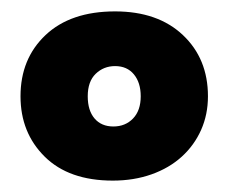

<svg xmlns="http://www.w3.org/2000/svg" viewBox="-20 -680 401 337"><path d="M178 -363Q101 -363 58.5 -405Q16 -447 16 -511Q16 -577 60 -618.5Q104 -660 182 -660Q257 -660 301 -618.5Q345 -577 345 -511Q345 -479 333 -452Q321 -425 299 -405Q277 -385 246 -374Q215 -363 178 -363ZM179 -458Q200 -458 213.5 -472Q227 -486 227 -511Q227 -535 215 -549.5Q203 -564 182 -564Q162 -564 148 -550.5Q134 -537 134 -511Q134 -486 146 -472Q158 -458 179 -458Z"/></svg>

Font: Baloo Thambi
Style: Regular
Weight: 400
Designer: Aadarsh Rajan and Ek Type
Foundry: Ek Type
Version: Version 1.443;PS 1.000;hotconv 16.6.51;makeotf.lib2.5.65220;